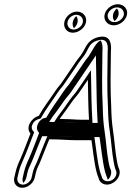

<svg xmlns="http://www.w3.org/2000/svg" viewBox="-20 -832 634 910"><path d="M518.7 -712C547.1 -712 575.3 -733.9 581.5 -760.5C587.8 -788 568 -812 538.6 -812C510.3 -812 482.1 -790.1 475.9 -763.5C469.5 -736 489.4 -712 518.7 -712ZM324.8 -677C353 -677 381.3 -698.9 387.4 -725.5C393.8 -753 373.9 -777 344.9 -777C318.2 -777 291.3 -755.1 285.2 -728.5C278.8 -701 297.2 -677 324.8 -677ZM534 -70C526.1 -110.2 522.5 -171 515.7 -213.2C510.2 -250 508 -280.8 507.1 -326.4C502.2 -413.7 504.5 -496 505.6 -588.7C508.9 -623.6 503.5 -663.9 456.6 -657.9C425.2 -653.9 400.8 -637.4 386.7 -610.5C377.9 -594.1 372.8 -584.2 361.5 -567.9C346.2 -549.6 333.5 -530.5 320.3 -510.4L301.2 -482.6C294 -472.6 286.3 -461.3 278.5 -449.2C264.9 -427.6 258.7 -425.6 240.6 -398.5C215.2 -359.5 187.6 -326 163.9 -282.9C128.8 -274 99.4 -227.4 124.4 -199.4C112.1 -167.8 87.8 -103 76.3 -78.2C66.6 -57.5 58.7 -37.5 53.6 -15.5L47.8 9.5C41.7 36.1 58.5 58 85.1 58C111.8 58 138.7 36.1 144.8 9.5L150.3 -14.5C154 -30.1 158.8 -39.3 166.8 -56.1C178.1 -81.3 199.6 -139.5 213.5 -171.5H227.1C266.3 -171.5 304.3 -167.5 342 -167.5H413.5L418.5 -131.2C424.7 -86.7 431.4 -25 446.7 10.3L449.6 19.4C454.1 30.3 462.5 37.7 474.5 41.2C511.4 52 558.7 10.1 544.9 -30.4L541.1 -39.3L537.5 -52.7ZM262.9 -268.4C263.9 -269.9 265.6 -272.6 266.5 -273.8C284.3 -297.3 306.3 -327.6 322.8 -352C339.5 -374.9 345.8 -377.9 364.2 -406.2C375.5 -423.2 385.6 -437.6 396.5 -453.6C397.6 -391.2 398.1 -327.9 401.8 -264.5H364.4C340.9 -264.5 316.1 -267.5 292 -267.5C282.1 -268 273.8 -268.3 262.9 -268.4ZM522.2 -727C500.6 -727 486.7 -745.2 490.9 -763.5C495 -781.1 514.4 -797 535.2 -797C556.8 -797 570.7 -778.8 566.5 -760.5C562.4 -742.9 543 -727 522.2 -727ZM328.3 -692C309.1 -692 295.8 -709.4 300.2 -728.5C304.4 -746.8 323.1 -762 341.4 -762C362.7 -762 376.7 -743.8 372.4 -725.5C368.4 -707.9 348.9 -692 328.3 -692ZM518.9 -64 522.4 -46.3 526.3 -31.7 530.3 -22.6C533.4 -12.9 532 -4.6 528.3 2.9C513.8 32.4 474.4 34.5 464.2 11.6L461.3 2.5C447.2 -30.1 440 -91.5 433.8 -136.4L427.4 -182.5H345.5C308.8 -182.5 270.7 -186.5 230.6 -186.5H204.7L199.5 -174.5C185.2 -141.8 163.6 -83.2 152.9 -59.5C145.4 -43.7 139.4 -32 135.3 -14.5L129.8 9.5C125.6 27.8 106.9 43 88.6 43C70.2 43 58.6 27.8 62.8 9.5L68.6 -15.5C73.3 -36 80.7 -54.7 90.1 -74.8C103.8 -104.3 128.6 -171 141.9 -205.1C131.6 -216.6 125.4 -226.1 135.3 -245.4C143.8 -261.5 156.4 -266.3 172.9 -270.5C197.4 -315.1 225.2 -349.9 253 -392.5C269.5 -417.3 275.9 -419.3 291.1 -443.6C298.6 -455.3 306 -466.1 313.3 -476.1L332.7 -504.3C346.1 -524.8 358.1 -542.8 372.5 -560.2C385.8 -576.1 391.6 -590.3 400.1 -606.2C409 -623.3 421.6 -634 439.2 -639.3C483.4 -653.5 494.2 -628.6 490.2 -586.1C489.1 -493.5 486.8 -410.1 491.7 -322.5C492.6 -277.2 494.9 -245.1 500.5 -207.8C507.1 -166.4 510.7 -105.7 518.9 -64ZM259.2 -253.4C270 -253.3 278.1 -253 287.8 -252.5L288.2 -252.5H288.5C311.4 -252.5 336.2 -249.5 361 -249.5H418.3L417.2 -268.7C413.5 -331.6 413 -394.7 411.8 -457.2L411.1 -499.3L384.2 -459.7C373.3 -443.8 363.4 -429.5 351.7 -412.1C334.2 -385 329.5 -384.2 310.7 -358.4C294.1 -333.8 272.6 -304.2 254.9 -280.9C253.5 -279 251.7 -276.2 250.4 -274.2L237.2 -253.7ZM523 -732.2C530.9 -738.5 538.8 -748.9 541.5 -760.5C544.4 -773 540.9 -784.3 534.3 -791.8C526.5 -785.5 518.6 -775.1 515.9 -763.5C513 -751 516.5 -739.7 523 -732.2ZM330.4 -698.4C337.9 -704.8 344.9 -714.7 347.4 -725.5C350.2 -737.3 347.3 -748 341.4 -755.6C334.3 -749.1 327.7 -739.2 325.2 -728.5C322.5 -716.7 324.9 -706.2 330.4 -698.4ZM494 -67.6C485.9 -108.4 482.4 -169.2 475.6 -211.1C470.1 -248.1 467.8 -279.4 467 -324.9C462.1 -412.4 464.3 -494.6 465.4 -587.7C467.4 -608.4 465.5 -629.5 456.8 -640.4C432.5 -629 417.9 -590.5 400 -565C385.1 -547 372.6 -528.4 359.2 -507.9L340 -479.9C332.8 -470 325.2 -458.9 317.5 -447C303.2 -424.1 296.8 -422.1 279.5 -396.1C252.5 -354.5 224.3 -319.5 199.6 -274.5L184.5 -270.7C182.4 -270 168.8 -262.4 161.3 -248C150.5 -227.1 154.9 -213.8 165.5 -202C152.9 -169.4 128.2 -103.6 115.8 -76.9C106.3 -56.5 98.5 -37 93.6 -15.5L87.8 9.5C85.5 19.3 86.8 28 90.5 34.8C96.6 28.6 102.5 19.3 104.8 9.5L110.3 -14.5C114.1 -30.8 119.4 -41 127.2 -57.4C138.3 -81.9 159.8 -140.4 173.9 -172.6L179.9 -186.5H230.6C276.9 -186.5 315.2 -182.5 345.5 -182.5H451.8L458.6 -133.2C464.8 -88.6 471.6 -27.3 486.4 7L489.4 16C489.9 17.2 490.5 18.5 491.5 20.2C502.9 9 511 -9.2 505.2 -27.1L501.2 -36.1L497.5 -50.1ZM257.9 -253.4 213.2 -254.1 223.9 -270.7C225 -272.4 226.5 -274.7 227.8 -276.6C245.9 -300.4 267.4 -330 284 -354.6C301.8 -379 307.3 -380.8 325.2 -408.6C336.7 -425.8 346.7 -440.1 357.6 -456.1L434.5 -569.3L436.6 -455C437.8 -392.5 438.2 -329.3 441.9 -266.1L442.9 -249.5H361C328.8 -249.5 304 -252.5 288.5 -252.5H285.9C276.1 -253 268.7 -253.3 257.9 -253.4Z"/></svg>

Font: HoneyBee
Style: BlurIt
Weight: 700
Foundry: Cannot Into Space Fonts
Version: Version 0.89